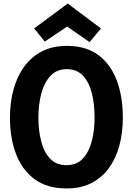

<svg xmlns="http://www.w3.org/2000/svg" viewBox="-20 -1043 749 1080"><path d="M354 17Q246 17 175.5 -34.5Q105 -86 70.5 -176Q36 -266 36 -381Q36 -466 56 -539.5Q76 -613 116 -668Q156 -723 216 -754Q276 -785 356 -785Q464 -785 533.5 -733Q603 -681 637 -590Q671 -499 671 -382Q671 -297 651.5 -224.5Q632 -152 593 -98Q554 -44 494.5 -13.5Q435 17 354 17ZM354 -114Q411 -114 445.5 -150.5Q480 -187 496 -248Q512 -309 512 -381Q512 -458 496.5 -519.5Q481 -581 446.5 -617.5Q412 -654 356 -654Q299 -654 264 -616.5Q229 -579 212.5 -517.5Q196 -456 196 -382Q196 -308 212 -247Q228 -186 262.5 -150Q297 -114 354 -114ZM548 -883 484 -806 349 -900H367L232 -809L172 -883L361 -1023Z"/></svg>

Font: Yaldevi ExtraLight
Style: Bold
Weight: 700
Version: Version 1.100